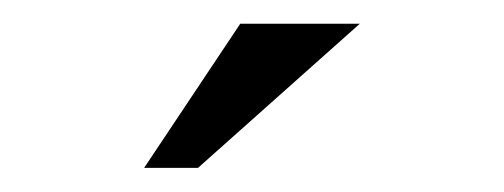

<svg xmlns="http://www.w3.org/2000/svg" viewBox="-20 -720 420 160"><path d="M145 -580.1H100.1L180.2 -700.2H279.8Z"/></svg>

Font: Abel
Style: Regular
Weight: 400
Designer: Matthew Desmond
Foundry: Matthew Desmond
Version: Version 1.003